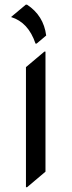

<svg xmlns="http://www.w3.org/2000/svg" viewBox="-20 -776 304 816"><path d="M90.3 19.5V-490.7L168.5 -556.6H173.3V-46.4L95.2 19.5ZM94.7 -756.3Q165.5 -710 176.3 -625L135.7 -590.8H130.9Q100.6 -681.2 26.9 -703.6L89.8 -756.3Z"/></svg>

Font: Gothica
Style: Book
Weight: 400
Designer: Wojciech Kalinowski "wmk69" (wmk69@o2.pl)
Foundry: Wojciech Kalinowski "wmk69" (wmk69@o2.pl)
Version: Version 2.1.0; 2021-05-14